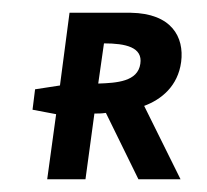

<svg xmlns="http://www.w3.org/2000/svg" viewBox="-20 -281 324 301"><path d="M89 -261 74 -147 35 -141 31 -109 68 -102 54 0H114L128 -103C134 -103 139 -103 146 -104L197 0H263L206 -115C233 -125 259 -146 264 -184C269 -223 249 -260 185 -261ZM134 -150 143 -213C177 -213 204 -207 200 -181C196 -153 163 -151 134 -150Z"/></svg>

Font: Hussar Tani
Style: DwaKurs
Weight: 700
Foundry: Cannot Into Space Fonts
Version: Version 0.92